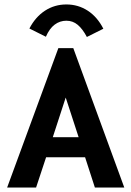

<svg xmlns="http://www.w3.org/2000/svg" viewBox="-20 -842 590 862"><path d="M406 0 362 -136H187L142 0H12L242 -626H309L538 0ZM275 -404 217 -226H333ZM186 -677 112 -714Q139 -766 182 -794Q225 -822 278 -822Q331 -822 374 -794Q417 -766 444 -713L370 -676Q351 -712 329 -730.5Q307 -749 278 -749Q249 -749 225.5 -731.5Q202 -714 186 -677Z"/></svg>

Font: Inconsolata SemiExpanded ExtraBold
Style: Regular
Weight: 800
Width: 6
Monospace: yes
Designer: Raph Levien, Cyreal, Brenton Simpson
Foundry: Raph Levien, Cyreal, Google
Version: Version 3.001; ttfautohint (v1.8.2.53-6de2)